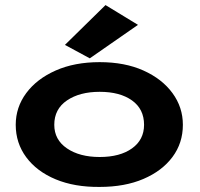

<svg xmlns="http://www.w3.org/2000/svg" viewBox="-20 -727 790 757"><path d="M373 10Q274 11 199.5 -20Q125 -51 83.5 -107Q42 -163 42 -235Q42 -304 83.5 -360Q125 -416 199.5 -449Q274 -482 373 -482Q472 -482 545.5 -449Q619 -416 660 -360Q701 -304 701 -235Q701 -163 660 -108Q619 -53 545.5 -21.5Q472 10 373 10ZM373 -108Q453 -108 500.5 -142Q548 -176 548 -235Q548 -297 500.5 -331Q453 -365 373 -365Q294 -365 244 -331Q194 -297 194 -235Q194 -176 244 -142Q294 -108 373 -108ZM334 -497 236 -550 396 -707 524 -629Z"/></svg>

Font: Inconsolata ExtraExpanded Black
Style: Regular
Weight: 900
Width: 8
Monospace: yes
Designer: Raph Levien, Cyreal, Brenton Simpson
Foundry: Raph Levien, Cyreal, Google
Version: Version 3.001; ttfautohint (v1.8.2.53-6de2)